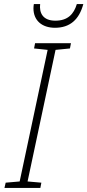

<svg xmlns="http://www.w3.org/2000/svg" viewBox="-20 -927 431 947"><path d="M251 -790C324 -790 370 -829 391 -907H359C344 -857 314 -825 253 -825C190 -825 173 -865 178 -907H147C146 -902 145 -894 145 -886C145 -825 188 -790 251 -790ZM2 0H179L184 -26L116 -32L254 -681L325 -688L330 -714H153L148 -688L215 -681L77 -32L8 -26Z"/></svg>

Font: Noto Sans ExtraLight
Style: Italic
Weight: 200
Italic angle: -12°
Designer: Monotype Design Team
Foundry: Monotype Imaging Inc.
Version: Version 2.013